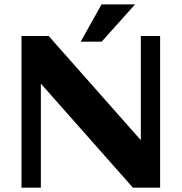

<svg xmlns="http://www.w3.org/2000/svg" viewBox="-20 -870 842 890"><path d="M169.4 0H79.6V-703.1H205.6L632.8 -220.2V-703.1H722.2V0H596.2L169.4 -482.4ZM606 -849.6 451.2 -676.8H354L450.7 -849.6Z"/></svg>

Font: Aclonica
Style: Regular
Weight: 400
Version: Version 1.001